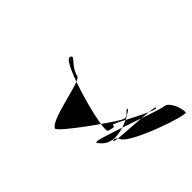

<svg xmlns="http://www.w3.org/2000/svg" viewBox="-97 -847 900 900"><g transform="rotate(45 353.0 -396.5)"><path d="M137 -438C145 -472 167 -414 226 -400C253 -394 281 -172 324 -153C342 -145 516 -392 521 -413C528 -441 495 -444 499 -460C502 -472 614 -304 509 -244C485 -230 607 -542 613 -590C616 -619 675 -642 704 -640C721 -638 624 -354 575 -334C545 -322 558 -290 564 -314C570 -338 579 -558 589 -558C615 -558 488 -351 505 -356C522 -361 512 -338 508 -322C501 -295 127 -398 137 -438Z"/></g></svg>

Font: Interstorm
Style: Obl
Weight: 400
Version: Version 0.7